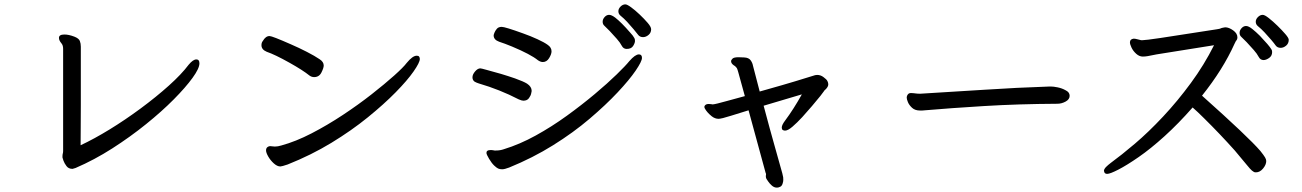

<svg xmlns="http://www.w3.org/2000/svg" viewBox="-20 -789 5960 879"><path d="M266 -73Q266 -81 267.5 -86Q269 -91 269 -98V-566Q269 -582 261 -591Q250 -604 250 -615V-616Q250 -631 275 -631Q295 -631 321 -621Q341 -613 345.5 -601.5Q350 -590 350 -575V-311Q350 -253 349.5 -204.5Q349 -156 349 -124Q411 -153 482 -196.5Q553 -240 624 -292.5Q695 -345 753 -397Q811 -449 844 -493Q864 -517 879 -517Q893 -517 893 -499Q893 -476 861.5 -432.5Q830 -389 775.5 -334Q721 -279 648.5 -220.5Q576 -162 494 -109.5Q412 -57 326 -20Q314 -16 312.5 -16Q311 -16 311 -16Q294 -16 284.5 -28.5Q275 -41 270.5 -53.5Q266 -66 266 -68Z M1418 -436Q1407 -436 1397 -443Q1366 -468 1305 -502Q1239 -539 1201 -552Q1201 -552 1201 -552Q1177 -562 1177 -582Q1177 -594 1183 -601Q1196 -624 1214 -624Q1226 -624 1312 -586Q1349 -570 1385 -551.5Q1421 -533 1443 -518Q1462 -506 1462 -489Q1462 -478 1451.5 -457Q1441 -436 1418 -436ZM1264 -27Q1263 -27 1263 -27Q1249 -27 1233.5 -41Q1218 -55 1208 -72.5Q1198 -90 1198 -100.5Q1198 -111 1205 -116Q1211 -120 1216.5 -120Q1222 -120 1227 -119Q1232 -118 1238 -118Q1252 -118 1268 -123Q1334 -141 1406.5 -178.5Q1479 -216 1550 -263Q1621 -310 1681.5 -357.5Q1742 -405 1784.5 -443Q1827 -481 1842 -501Q1869 -534 1888 -534Q1896 -534 1899 -529.5Q1902 -525 1902 -519Q1902 -503 1873.5 -462Q1845 -421 1791.5 -366.5Q1738 -312 1663.5 -251.5Q1589 -191 1497 -135Q1405 -79 1297 -36Q1270 -27 1264 -27Z M2961 -655Q2961 -639 2949 -629Q2937 -619 2924 -619Q2909 -619 2901 -630Q2887 -649 2851 -689Q2836 -705 2820 -718Q2811 -726 2811 -737.5Q2811 -749 2821 -759Q2831 -769 2843 -769Q2851 -769 2869.5 -755.5Q2888 -742 2908.5 -722.5Q2929 -703 2945 -684.5Q2961 -666 2961 -655ZM2884 -615Q2887 -611 2887 -601.5Q2887 -592 2878.5 -578.5Q2870 -565 2849 -565Q2834 -565 2826.5 -579.5Q2819 -594 2804 -611Q2767 -653 2747 -671Q2739 -678 2739 -689.5Q2739 -701 2748 -711Q2757 -721 2768.5 -721Q2780 -721 2797 -708Q2825 -686 2864 -641Q2879 -625 2884 -615ZM2465 -505Q2455 -505 2443 -513Q2410 -540 2324 -576Q2290 -590 2265 -598Q2240 -607 2240 -627Q2240 -630 2243.5 -639Q2247 -648 2254.5 -657Q2262 -666 2277 -666Q2292 -666 2375 -636Q2409 -624 2440.5 -609.5Q2472 -595 2487 -584Q2505 -572 2505 -554Q2505 -541 2494 -523Q2483 -505 2465 -505ZM2207 -89Q2207 -102 2225 -102H2231Q2235 -102 2238.5 -101Q2242 -100 2244 -100H2251Q2270 -100 2287 -106Q2359 -128 2432.5 -168.5Q2506 -209 2575 -259Q2644 -309 2703 -358.5Q2762 -408 2803.5 -448.5Q2845 -489 2861 -509Q2888 -540 2905 -540Q2919 -540 2919 -524Q2919 -508 2890 -465.5Q2861 -423 2807.5 -366Q2754 -309 2679.5 -245.5Q2605 -182 2512 -124Q2419 -66 2311 -22Q2290 -14 2279 -14Q2268 -14 2260.5 -17.5Q2253 -21 2242 -31.5Q2231 -42 2219 -62Q2207 -82 2207 -89ZM2414 -373V-372L2412 -362Q2410 -351 2401.5 -339.5Q2393 -328 2376 -328Q2369 -328 2355 -334Q2268 -379 2172 -407Q2162 -410 2153 -415Q2143 -422 2143 -435Q2143 -448 2155 -462Q2167 -476 2179 -476Q2183 -476 2208 -469Q2274 -452 2338 -430Q2377 -416 2393 -406Q2414 -392 2414 -373Z M3361 -527 3387 -526Q3408 -525 3416.5 -513Q3425 -501 3427 -489L3458 -370Q3509 -385 3560 -399Q3606 -412 3712 -445Q3715 -446 3721 -446Q3737 -446 3750 -436Q3764 -426 3768 -418Q3772 -410 3772 -403Q3772 -396 3768 -390L3762 -382Q3759 -379 3756.5 -377Q3754 -375 3752.5 -372Q3751 -369 3736 -350Q3700 -305 3653 -253Q3629 -227 3608 -209Q3587 -191 3574 -191Q3568 -191 3563.5 -194Q3559 -197 3559 -205Q3559 -217 3575 -238Q3613 -289 3651 -357L3476 -305Q3506 -192 3526 -122Q3558 -9 3561.5 4.5Q3565 18 3565.5 22.5Q3566 27 3566 34.5Q3566 42 3563 51Q3560 62 3552 66Q3544 70 3537 70Q3524 70 3513.5 60.5Q3503 51 3497 42L3489 30Q3486 25 3486 17L3487 10Q3487 5 3485 2L3407 -284Q3305 -252 3290 -248.5Q3275 -245 3270 -245Q3253 -245 3238 -257Q3217 -274 3207 -292Q3202 -301 3208 -307Q3213 -313 3225 -313Q3231 -313 3236.5 -312Q3242 -311 3243 -311Q3256 -312 3307.5 -326.5Q3359 -341 3390 -349L3360 -458Q3359 -462 3356.5 -469.5Q3354 -477 3352 -479Q3346 -487 3338 -491Q3327 -499 3327 -509Q3327 -514 3333.5 -520.5Q3340 -527 3361 -527Z M4790 -393Q4803 -393 4822.5 -389Q4842 -385 4858 -376Q4877 -367 4877 -350.5Q4877 -334 4858.5 -324Q4840 -314 4821 -314Q4641 -313 4485.5 -303.5Q4330 -294 4214 -284Q4207 -283 4202 -283H4192Q4169 -283 4155.5 -295.5Q4142 -308 4136.5 -321.5Q4131 -335 4131 -342.5Q4131 -350 4136 -356.5Q4141 -363 4150 -363Q4159 -363 4169.5 -361.5Q4180 -360 4190 -360H4194Q4334 -368 4484.5 -378Q4635 -388 4787 -393Q4788 -393 4790 -393Z M5880 -607Q5880 -590 5868 -580Q5856 -570 5843 -570Q5828 -570 5820 -581Q5806 -601 5769 -641Q5754 -657 5738 -670Q5729 -678 5729 -689.5Q5729 -701 5739 -711Q5749 -721 5761 -721Q5770 -721 5789 -706Q5808 -691 5828.5 -671Q5849 -651 5864.5 -633Q5880 -615 5880 -607ZM5804 -551Q5804 -533 5790 -523.5Q5776 -514 5765 -514Q5750 -514 5742.5 -528.5Q5735 -543 5720 -560Q5683 -602 5663 -620Q5655 -627 5655 -638.5Q5655 -650 5664 -660Q5673 -670 5684.5 -670Q5696 -670 5713 -656.5Q5730 -643 5748 -625Q5790 -581 5800 -564Q5804 -559 5804 -551ZM5551 -655Q5565 -657 5568.5 -659Q5572 -661 5578 -662Q5584 -663 5589 -664Q5606 -664 5625.5 -650Q5645 -636 5645 -618Q5645 -608 5638 -601L5632 -589Q5579 -471 5483 -351Q5696 -161 5750 -98Q5766 -78 5771.5 -68.5Q5777 -59 5777 -52Q5777 -35 5762.5 -17.5Q5748 0 5730 0Q5724 0 5721 -1.5Q5718 -3 5711.5 -8Q5705 -13 5685.5 -37Q5666 -61 5633 -100Q5564 -177 5493 -247Q5463 -277 5440 -297Q5375 -223 5311.5 -165.5Q5248 -108 5193 -70Q5138 -32 5100 -12.5Q5062 7 5049 7Q5039 7 5036 0Q5034 -5 5034 -7Q5034 -14 5043 -24Q5053 -34 5065 -43Q5113 -78 5175.5 -131Q5238 -184 5304.5 -255Q5371 -326 5432 -409Q5493 -492 5538 -582L5275 -540Q5241 -534 5234 -532Q5222 -530 5212 -530Q5196 -530 5182 -542.5Q5168 -555 5160.5 -570.5Q5153 -586 5153 -595Q5153 -610 5170 -612H5171Q5177 -612 5188 -609Q5199 -606 5204 -605H5211Q5224 -605 5292 -615Z"/></svg>

Font: Moon Stars Kai
Style: Bold
Weight: 700
Designer: GuiWonder
Version: Version 1.101